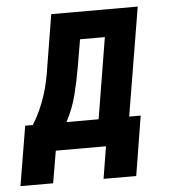

<svg xmlns="http://www.w3.org/2000/svg" viewBox="-97 -564 645 732"><g transform="rotate(-5 226.0 -198.5)"><path d="M77 123H-48L-10 -105H19Q35 -130 47.5 -157.5Q60 -185 69 -212.5Q78 -240 84 -268.5Q90 -297 94 -325L126 -520H457L388 -105H432L395 123H270L290 0H98ZM148 -105H271L322 -415H227L209 -309Q200 -257 187 -205.5Q174 -154 148 -105Z"/></g></svg>

Font: Iosevka SS04 Extrabold Oblique
Style: Regular
Weight: 800
Italic angle: -9°
Monospace: yes
Designer: Belleve Invis
Foundry: Belleve Invis
Version: Version 19.0.0; ttfautohint (v1.8.4)